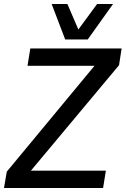

<svg xmlns="http://www.w3.org/2000/svg" viewBox="-42 -943 630 963"><path d="M-22 0 -8 -82 432 -613H96L110 -700H568L555 -616L113 -87H489L475 0ZM525 -923 398 -745H285L217 -923H296L351 -795L445 -923Z"/></svg>

Font: Georama Medium
Style: Italic
Weight: 500
Italic angle: -9°
Designer: Jean-Baptiste Levee
Foundry: Production Type
Version: Version 1.000